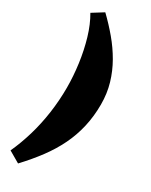

<svg xmlns="http://www.w3.org/2000/svg" viewBox="-266 -890 919 1165"><g transform="rotate(30 193.5 -307.5)"><path d="M95 222 16 176Q49 104 73 22.5Q97 -59 109.5 -147Q122 -235 122 -324Q122 -404 110.5 -489Q99 -574 76 -652Q53 -730 18 -789L95 -837Q149 -785 195.5 -729.5Q242 -674 277 -613Q312 -552 332 -484Q352 -416 352 -339Q352 -257 335 -182.5Q318 -108 285 -40Q252 28 204 92.5Q156 157 95 222Z"/></g></svg>

Font: Literata 18pt Black
Style: Regular
Weight: 900
Designer: Latin by Veronika Burian and Jose Scaglione. Greek by Irene Vlachou. Cyrillic by Vera Evstafieva.
Foundry: TypeTogether
Version: Version 3.103;gftools[0.9.29]